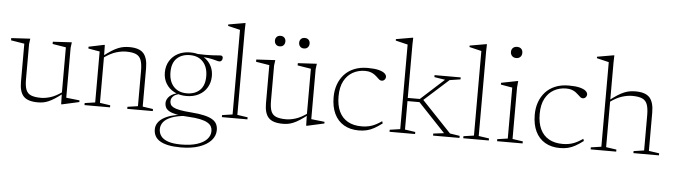

<svg xmlns="http://www.w3.org/2000/svg" viewBox="-55 -956 5062 1445"><g transform="rotate(5 2476.5 -233.0)"><path d="M138.5 -154Q138.5 -104.5 149.5 -76.5Q160.5 -48.5 188 -37.2Q215.5 -26 263.5 -26Q295.5 -26 334.5 -38Q373.5 -50 421 -83.5L427.5 -73.5Q394 -47 368 -30.5Q342 -14 321 -5.2Q300 3.5 281 6.8Q262 10 241.5 10Q165.5 10 134 -23.8Q102.5 -57.5 102.5 -131V-421L1 -437.5V-454.5L144 -462.5L138.5 -421ZM418.5 9 416.5 -71V-421L315 -437.5V-454.5L458 -462.5L452.5 -421V-43.5Q457 -43 470 -41.5Q483 -40 499.5 -38.2Q516 -36.5 530.8 -34.8Q545.5 -33 553.5 -32V-19.5L425 9Z M708.5 -383.5V-27L787 -15.5V0H594V-15.5L672.5 -27V-412Q664.5 -413 642.2 -417Q620 -421 586 -427V-440.5L701.5 -464.5H707ZM917 -15.5 995.5 -27V-293Q995.5 -345.5 984.5 -375Q973.5 -404.5 946.5 -416.5Q919.5 -428.5 871 -428.5Q837 -428.5 795.8 -416Q754.5 -403.5 704.5 -368L695.5 -377Q731.5 -405.5 758.8 -422.8Q786 -440 808.5 -449Q831 -458 851.2 -461.2Q871.5 -464.5 893 -464.5Q969 -464.5 1000.2 -429Q1031.5 -393.5 1031.5 -316.5V-27L1110 -15.5V0H917Z M1343 254Q1289 254 1250 246Q1211 238 1185.8 222.8Q1160.5 207.5 1148.8 185.5Q1137 163.5 1137 135.5Q1137 110.5 1149.8 89.2Q1162.5 68 1188 51.2Q1213.5 34.5 1251.2 23.2Q1289 12 1339.5 7L1368.5 1L1354.5 15Q1289.5 21.5 1250 37.8Q1210.5 54 1192.5 77.8Q1174.5 101.5 1174.5 130.5Q1174.5 161 1192 184Q1209.5 207 1247 219.5Q1284.5 232 1344.5 232Q1414.5 232 1463.2 216.5Q1512 201 1537.5 173.8Q1563 146.5 1563 111.5Q1563 92.5 1554.8 77Q1546.5 61.5 1526.2 49.5Q1506 37.5 1470.5 29.8Q1435 22 1380.5 19.5Q1324.5 17 1289 9.5Q1253.5 2 1234 -9.5Q1214.5 -21 1207.2 -36Q1200 -51 1200 -68Q1200 -97 1224 -120.5Q1248 -144 1300.5 -154L1307 -147Q1268 -139.5 1252 -123Q1236 -106.5 1236 -86Q1236 -72 1241.8 -60.8Q1247.5 -49.5 1264.2 -40.5Q1281 -31.5 1313.8 -25.2Q1346.5 -19 1400.5 -15Q1461 -10.5 1500.2 -1Q1539.5 8.5 1562 23Q1584.5 37.5 1593.5 57Q1602.5 76.5 1602.5 101Q1602.5 144.5 1571.5 179Q1540.5 213.5 1482.5 233.8Q1424.5 254 1343 254ZM1351.5 -135Q1299.5 -135 1259.8 -155.8Q1220 -176.5 1197.5 -213.2Q1175 -250 1175 -297.5Q1175 -347 1197.8 -384.8Q1220.5 -422.5 1260.8 -443.5Q1301 -464.5 1353.5 -464.5Q1392.5 -464.5 1424.8 -452.8Q1457 -441 1480.5 -419.2Q1504 -397.5 1517 -367.5Q1530 -337.5 1530 -301.5Q1530 -252.5 1507.5 -214.8Q1485 -177 1444.8 -156Q1404.5 -135 1351.5 -135ZM1352.5 -155.5Q1414 -155.5 1451 -190.8Q1488 -226 1488 -295.5Q1488 -364 1452 -404Q1416 -444 1353 -444Q1291.5 -444 1254.2 -408.8Q1217 -373.5 1217 -304Q1217 -235 1253.2 -195.2Q1289.5 -155.5 1352.5 -155.5ZM1424.5 -439 1395 -458Q1437.5 -456 1468.5 -456.2Q1499.5 -456.5 1521 -457.5Q1542.5 -458.5 1557.5 -460Q1572.5 -461.5 1582.5 -461.5Q1591 -461.5 1595.2 -456.8Q1599.5 -452 1599.5 -443.5Q1599.5 -432 1593.2 -424Q1587 -416 1577.5 -416Q1569 -416 1558.5 -419Q1548 -422 1531.5 -426.2Q1515 -430.5 1489.2 -434.2Q1463.5 -438 1424.5 -439Z M1746.5 -27 1825 -15.5V0H1632V-15.5L1710.5 -27V-666Q1704 -667.5 1689.8 -671Q1675.5 -674.5 1657 -678.8Q1638.5 -683 1619 -688V-699L1742.5 -720.5H1748L1746.5 -667.5Z M1989.5 -154Q1989.5 -104.5 2000.5 -76.5Q2011.5 -48.5 2039 -37.2Q2066.5 -26 2114.5 -26Q2146.5 -26 2185.5 -38Q2224.5 -50 2272 -83.5L2278.5 -73.5Q2245 -47 2219 -30.5Q2193 -14 2172 -5.2Q2151 3.5 2132 6.8Q2113 10 2092.5 10Q2016.5 10 1985 -23.8Q1953.5 -57.5 1953.5 -131V-421L1852 -437.5V-454.5L1995 -462.5L1989.5 -421ZM2269.5 9 2267.5 -71V-421L2166 -437.5V-454.5L2309 -462.5L2303.5 -421V-43.5Q2308 -43 2321 -41.5Q2334 -40 2350.5 -38.2Q2367 -36.5 2381.8 -34.8Q2396.5 -33 2404.5 -32V-19.5L2276 9ZM2019 -568.5Q2000.5 -568.5 1990 -580Q1979.5 -591.5 1979.5 -609Q1979.5 -626 1990 -637Q2000.5 -648 2019 -648Q2037.5 -648 2048 -637Q2058.5 -626 2058.5 -609Q2058.5 -591.5 2048 -580Q2037.5 -568.5 2019 -568.5ZM2202 -568.5Q2183.5 -568.5 2173 -580Q2162.5 -591.5 2162.5 -609Q2162.5 -626 2173 -637Q2183.5 -648 2202 -648Q2220.5 -648 2231 -637Q2241.5 -626 2241.5 -609Q2241.5 -591.5 2231 -580Q2220.5 -568.5 2202 -568.5Z M2693.5 -464.5Q2745 -464.5 2776.2 -456.5Q2807.5 -448.5 2821.8 -435.8Q2836 -423 2836 -409.5Q2836 -401 2831.8 -393.5Q2827.5 -386 2820.8 -382Q2814 -378 2805.5 -378Q2796 -378 2787.8 -384.2Q2779.5 -390.5 2770.5 -399.8Q2761.5 -409 2749 -418.2Q2736.5 -427.5 2719 -434Q2701.5 -440.5 2676 -440.5Q2625 -440.5 2583.5 -417.5Q2542 -394.5 2517.5 -348.5Q2493 -302.5 2493 -232.5Q2493 -164 2515.5 -117.2Q2538 -70.5 2580.8 -46.5Q2623.5 -22.5 2684.5 -22.5Q2725.5 -22.5 2759.8 -33.8Q2794 -45 2836.5 -74.5L2842 -58.5Q2809 -33.5 2781.8 -18.5Q2754.5 -3.5 2727.2 3.2Q2700 10 2666.5 10Q2601.5 10 2554.2 -17.5Q2507 -45 2481.8 -97.2Q2456.5 -149.5 2456.5 -224Q2456.5 -274.5 2471.8 -318Q2487 -361.5 2516.8 -394.5Q2546.5 -427.5 2591 -446Q2635.5 -464.5 2693.5 -464.5Z M3120 -251.5 3122.5 -270 3353 -27 3427 -15.5V0H3227.5V-15.5L3308 -25.5L3103.5 -242H3000V-266H3104L3280.5 -426.5L3199 -439.5V-454.5H3396.5V-439.5L3315 -427ZM3013 -27 3091.5 -15.5V0H2898.5V-15.5L2977 -27V-666Q2970.5 -667.5 2956.2 -671Q2942 -674.5 2923.5 -678.8Q2905 -683 2885.5 -688V-699L3009 -720.5H3014.5L3013 -667.5Z M3570 -27 3648.5 -15.5V0H3455.5V-15.5L3534 -27V-666Q3527.5 -667.5 3513.2 -671Q3499 -674.5 3480.5 -678.8Q3462 -683 3442.5 -688V-699L3566 -720.5H3571.5L3570 -667.5Z M3799.5 -636Q3780.5 -636 3768.5 -648Q3756.5 -660 3756.5 -679Q3756.5 -698 3768.5 -709.2Q3780.5 -720.5 3799.5 -720.5Q3819.5 -720.5 3831 -709.2Q3842.5 -698 3842.5 -679Q3842.5 -660 3831 -648Q3819.5 -636 3799.5 -636ZM3830 -464.5 3825.5 -415.5V-27L3904 -15.5V0H3711V-15.5L3789.5 -27V-412Q3784 -413 3769 -415.5Q3754 -418 3736 -421.2Q3718 -424.5 3702.5 -427V-440.5L3824.5 -464.5Z M4213 -464.5Q4264.5 -464.5 4295.8 -456.5Q4327 -448.5 4341.2 -435.8Q4355.5 -423 4355.5 -409.5Q4355.5 -401 4351.2 -393.5Q4347 -386 4340.2 -382Q4333.5 -378 4325 -378Q4315.5 -378 4307.2 -384.2Q4299 -390.5 4290 -399.8Q4281 -409 4268.5 -418.2Q4256 -427.5 4238.5 -434Q4221 -440.5 4195.5 -440.5Q4144.5 -440.5 4103 -417.5Q4061.5 -394.5 4037 -348.5Q4012.5 -302.5 4012.5 -232.5Q4012.5 -164 4035 -117.2Q4057.5 -70.5 4100.2 -46.5Q4143 -22.5 4204 -22.5Q4245 -22.5 4279.2 -33.8Q4313.5 -45 4356 -74.5L4361.5 -58.5Q4328.5 -33.5 4301.2 -18.5Q4274 -3.5 4246.8 3.2Q4219.5 10 4186 10Q4121 10 4073.8 -17.5Q4026.5 -45 4001.2 -97.2Q3976 -149.5 3976 -224Q3976 -274.5 3991.2 -318Q4006.5 -361.5 4036.2 -394.5Q4066 -427.5 4110.5 -446Q4155 -464.5 4213 -464.5Z M4741 -15.5 4819.5 -27V-293Q4819.5 -345.5 4808.5 -375Q4797.5 -404.5 4770.2 -416.5Q4743 -428.5 4694.5 -428.5Q4660.5 -428.5 4619.5 -416Q4578.5 -403.5 4528.5 -368L4519.5 -377Q4555.5 -405.5 4582.8 -422.8Q4610 -440 4632.5 -449Q4655 -458 4675.2 -461.2Q4695.5 -464.5 4716.5 -464.5Q4792.5 -464.5 4824 -429Q4855.5 -393.5 4855.5 -316.5V-27L4934 -15.5V0H4741ZM4611 0H4418V-15.5L4496.5 -27V-666Q4490 -667.5 4475.8 -671Q4461.5 -674.5 4443 -678.8Q4424.5 -683 4405 -688V-699L4528.5 -720.5H4534L4532.5 -667.5V-27L4611 -15.5Z"/></g></svg>

Font: Newsreader ExtraLight
Style: Regular
Weight: 250
Designer: Hugues Gentile
Foundry: Production Type
Version: Version 1.003